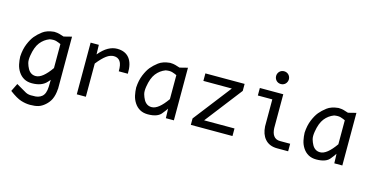

<svg xmlns="http://www.w3.org/2000/svg" viewBox="-86 -1125 3418 1759"><g transform="rotate(15 1623.5 -246.0)"><path d="M144.5 -232.9Q137.2 -187.5 144.8 -160.6Q152.3 -133.8 164.8 -111.1Q177.2 -88.4 196 -76.2Q214.8 -64 240.2 -64Q272.5 -64 308.3 -92.8Q344.2 -121.6 383.8 -178.2V-405.8Q364.3 -415 340.3 -422.4Q316.4 -429.7 277.8 -422.9Q226.1 -403.3 191.9 -359.6Q157.7 -315.9 144.5 -232.9ZM469.2 -3.4Q469.2 -2.4 468.3 -1.5Q465.3 55.7 445.3 97.7Q428.7 131.3 398.2 158.2Q367.7 185.1 336.4 194.6Q305.2 204.1 258.3 204.1Q217.3 204.1 173.1 190.4Q128.9 176.8 60.1 125L97.2 49.8Q167 91.3 194.3 106Q221.7 120.6 263.2 117.2Q315.4 120.1 347.4 93.5Q379.4 66.9 381.8 0L383.3 -66.4Q374.5 -57.1 365.2 -45.9Q318.8 8.8 223.1 8.8Q180.2 8.8 148.4 -8.8Q116.7 -26.4 95.5 -58.6Q74.2 -90.8 66.4 -128.2Q58.6 -165.5 57.6 -201.2Q61.5 -270 83 -321.8Q104.5 -373.5 129.6 -404.1Q154.8 -434.6 193.1 -463.9Q231.4 -493.2 299.8 -500Q332.5 -499 349.6 -493.7Q366.7 -488.3 394 -480L469.2 -499Z M647.9 -490.2H725.6L728 -399.9Q771.5 -452.1 813.7 -475.6Q856 -499 898.9 -499Q975.1 -499 1014.4 -449.7Q1053.7 -400.4 1050.8 -303.2H964.8Q966.3 -367.7 946 -396.7Q925.8 -425.8 886.7 -425.8Q869.6 -425.8 852.3 -419.7Q835 -413.6 816.7 -400.1Q798.3 -386.7 777.8 -365.7Q757.3 -344.7 733.9 -314.9V0H647.9Z M1244.1 -232.9Q1236.8 -187.5 1244.4 -160.6Q1252 -133.8 1264.4 -111.1Q1276.9 -88.4 1295.7 -76.2Q1314.5 -64 1339.8 -64Q1372.1 -64 1408 -92.8Q1443.8 -121.6 1483.4 -178.2V-405.8Q1463.9 -415 1439.9 -422.4Q1416 -429.7 1377.4 -422.9Q1325.7 -403.3 1291.5 -359.6Q1257.3 -315.9 1244.1 -232.9ZM1489.3 -89.8Q1479.5 -72.3 1453.1 -40.5Q1418.5 8.8 1322.8 8.8Q1279.8 8.8 1248 -8.8Q1216.3 -26.4 1195.1 -58.6Q1173.8 -90.8 1166 -128.2Q1158.2 -165.5 1157.2 -201.2Q1161.1 -270 1182.6 -321.8Q1204.1 -373.5 1229.2 -404.1Q1254.4 -434.6 1292.7 -463.9Q1331.1 -493.2 1399.4 -500Q1432.1 -499 1449.2 -493.7Q1466.3 -488.3 1493.7 -480L1568.8 -499V0H1492.7L1490.7 -65.9Z M2124.5 0H1729.5V-61L2006.3 -418.9H1736.3V-490.2H2108.4V-423.8L1836.4 -71.8H2124.5Z M2428.7 -695.8Q2441.4 -695.8 2452.6 -691.2Q2463.9 -686.5 2471.9 -678.2Q2480 -669.9 2484.6 -658.9Q2489.3 -647.9 2489.3 -635.3Q2489.3 -623 2484.6 -611.8Q2480 -600.6 2471.9 -592.3Q2463.9 -584 2452.6 -579.3Q2441.4 -574.7 2428.7 -574.7Q2416 -574.7 2404.8 -579.3Q2393.6 -584 2385.5 -592.3Q2377.4 -600.6 2372.8 -611.8Q2368.2 -623 2368.2 -635.3Q2368.2 -647.9 2372.8 -658.9Q2377.4 -669.9 2385.5 -678.2Q2393.6 -686.5 2404.8 -691.2Q2416 -695.8 2428.7 -695.8ZM2495.1 -98.1Q2515.6 -68.4 2557.1 -68.4H2653.3V2.9H2548.8Q2472.7 2.9 2431.6 -45.9Q2394.5 -88.9 2390.1 -163.1V-418.9H2252.9V-490.2H2475.1V-169.9Q2477.1 -123 2495.1 -98.1Z M2841.8 -232.9Q2834.5 -187.5 2842 -160.6Q2849.6 -133.8 2862.1 -111.1Q2874.5 -88.4 2893.3 -76.2Q2912.1 -64 2937.5 -64Q2969.7 -64 3005.6 -92.8Q3041.5 -121.6 3081.1 -178.2V-405.8Q3061.5 -415 3037.6 -422.4Q3013.7 -429.7 2975.1 -422.9Q2923.3 -403.3 2889.2 -359.6Q2855 -315.9 2841.8 -232.9ZM3086.9 -89.8Q3077.1 -72.3 3050.8 -40.5Q3016.1 8.8 2920.4 8.8Q2877.4 8.8 2845.7 -8.8Q2814 -26.4 2792.7 -58.6Q2771.5 -90.8 2763.7 -128.2Q2755.9 -165.5 2754.9 -201.2Q2758.8 -270 2780.3 -321.8Q2801.8 -373.5 2826.9 -404.1Q2852.1 -434.6 2890.4 -463.9Q2928.7 -493.2 2997.1 -500Q3029.8 -499 3046.9 -493.7Q3064 -488.3 3091.3 -480L3166.5 -499V0H3090.3L3088.4 -65.9Z"/></g></svg>

Font: Code New Roman
Style: Regular
Weight: 400
Monospace: yes
Designer: Sam Radian
Foundry: Code New Roman
Version: Version 2.00 November 29, 2014